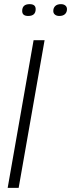

<svg xmlns="http://www.w3.org/2000/svg" viewBox="-20 -906 343 926"><path d="M70 0H17L142 -712H195ZM116 -829Q87 -829 87 -853Q87 -886 123 -886Q152 -886 152 -862Q152 -829 116 -829ZM266 -829Q253 -829 245 -835.5Q237 -842 237 -853Q237 -868 246.5 -877Q256 -886 274 -886Q287 -886 295 -879.5Q303 -873 303 -862Q303 -847 293.5 -838Q284 -829 266 -829Z"/></svg>

Font: Creato Display Light
Style: Italic
Weight: 300
Italic angle: -10°
Version: Version 1.000